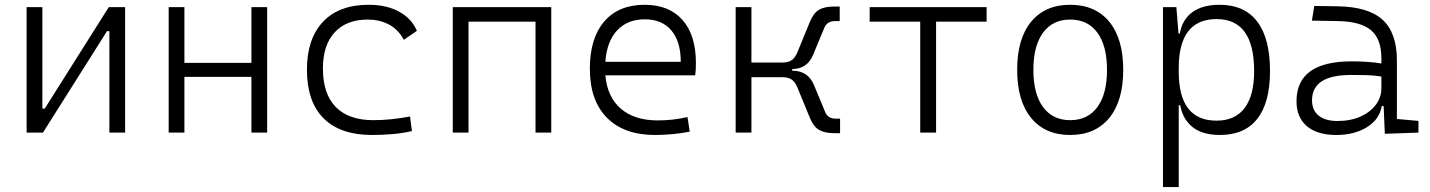

<svg xmlns="http://www.w3.org/2000/svg" viewBox="-20 -547 5899 792"><path d="M89.8 0V-517.6H154.8V-99.1H164.6L428.7 -517.6H496.1V0H431.2V-418.5H421.4L157.2 0Z M1017.1 0V-230H740.7V0H675.8V-517.6H740.7V-287.6H1017.1V-517.6H1082V0Z M1514.6 9.8Q1383.8 9.8 1314.9 -58.8Q1246.1 -127.4 1246.1 -259.8Q1246.1 -386.7 1312.3 -457Q1378.4 -527.3 1501 -527.3Q1573.7 -527.3 1625.7 -499.3Q1677.7 -471.2 1699.7 -419.9L1646 -382.8Q1621.1 -427.7 1582.3 -447Q1543.5 -466.3 1497.1 -466.3Q1409.7 -466.3 1360.8 -413.8Q1312 -361.3 1312 -264.6Q1312 -159.7 1365.2 -105.5Q1418.5 -51.3 1520 -51.3Q1558.6 -51.3 1596.7 -55.4Q1634.8 -59.6 1671.4 -66.4L1679.2 -6.3Q1639.2 2.9 1597.2 6.3Q1555.2 9.8 1514.6 9.8Z M2189 0V-457.5H1912.6V0H1847.7V-517.6H2253.9V0Z M2682.1 9.8Q2553.7 9.8 2483.4 -61.5Q2413.1 -132.8 2413.1 -263.7Q2413.1 -389.2 2472.4 -458.3Q2531.7 -527.3 2639.2 -527.3Q2739.7 -527.3 2795.2 -464.8Q2850.6 -402.3 2850.6 -287.1Q2850.6 -256.8 2847.7 -236.3H2477.1Q2484.9 -147 2541 -98.6Q2597.2 -50.3 2693.8 -50.3Q2754.4 -50.3 2815.9 -64L2825.2 -3.9Q2791 2.9 2753.9 6.3Q2716.8 9.8 2682.1 9.8ZM2477.1 -292H2788.1Q2788.1 -376 2749.3 -421.6Q2710.4 -467.3 2640.1 -467.3Q2567.9 -467.3 2525.4 -421.4Q2482.9 -375.5 2477.1 -292Z M3014.6 0V-517.6H3079.6V-289.1H3208.5Q3232.9 -289.1 3246.8 -299.6Q3260.7 -310.1 3269.5 -332L3321.3 -458Q3335.4 -492.7 3357.9 -506.3Q3380.4 -520 3420.4 -520H3443.8V-460H3424.3Q3392.6 -460 3380.9 -433.6L3334 -320.8Q3310.1 -262.7 3248 -262.2V-255.4H3248.5Q3312.5 -255.4 3337.4 -196.8L3384.3 -84Q3395 -57.6 3427.7 -57.6H3445.3V2.4H3421.9Q3381.8 2.4 3358.6 -11.2Q3335.4 -24.9 3321.3 -59.6L3269.5 -185.5Q3260.7 -207.5 3246.8 -218Q3232.9 -228.5 3208.5 -228.5H3079.6V0Z M3775.9 0V-457.5H3567.4V-517.6H4049.8V-457.5H3841.3V0Z M4394.5 9.8Q4291 9.8 4233.4 -60.5Q4175.8 -130.9 4175.8 -258.8Q4175.8 -387.2 4233.4 -457.3Q4291 -527.3 4394.5 -527.3Q4498 -527.3 4555.7 -457.3Q4613.3 -387.2 4613.3 -258.8Q4613.3 -130.9 4555.7 -60.5Q4498 9.8 4394.5 9.8ZM4394.5 -51.3Q4467.3 -51.3 4506.8 -105.5Q4546.4 -159.7 4546.4 -258.8Q4546.4 -357.9 4506.8 -412.1Q4467.3 -466.3 4394.5 -466.3Q4322.3 -466.3 4282.5 -412.1Q4242.7 -357.9 4242.7 -258.8Q4242.7 -159.7 4282.5 -105.5Q4322.3 -51.3 4394.5 -51.3Z M4777.3 224.6V-517.6H4832.5L4841.3 -408.7H4846.7Q4856.9 -466.8 4898.9 -497.1Q4940.9 -527.3 5010.3 -527.3Q5113.3 -527.3 5166 -458Q5218.8 -388.7 5218.8 -253.9Q5218.8 -124 5166.5 -57.1Q5114.3 9.8 5012.2 9.8Q4939.9 9.8 4899.2 -22.9Q4858.4 -55.7 4848.6 -112.8H4842.3V224.6ZM4842.3 -251Q4842.3 -49.3 4998 -49.3Q5074.7 -49.3 5114 -101.3Q5153.3 -153.3 5153.3 -253.9Q5153.3 -468.3 4998.5 -468.3Q4842.3 -468.3 4842.3 -266.1Z M5692.4 4.9 5687.5 -109.4H5679.7Q5670.9 -55.2 5619.1 -22.7Q5567.4 9.8 5491.7 9.8Q5413.6 9.8 5370.8 -26.6Q5328.1 -63 5328.1 -129.4Q5328.1 -293.9 5555.2 -293.9Q5589.8 -293.9 5621.3 -291.7Q5652.8 -289.6 5678.2 -285.2V-307.1Q5678.2 -386.2 5635.7 -422.1Q5593.3 -458 5501.5 -460L5391.6 -461.9L5401.4 -522.5L5498 -521Q5625 -519 5683.6 -465.1Q5742.2 -411.1 5742.2 -297.4V-56.2L5831.1 -48.3V0ZM5678.2 -231.4Q5649.4 -236.3 5616.5 -237.1Q5583.5 -237.8 5553.2 -237.8Q5392.1 -237.8 5392.1 -133.3Q5392.1 -92.3 5419.4 -70.1Q5446.8 -47.9 5497.1 -47.9Q5551.3 -47.9 5592 -66.2Q5632.8 -84.5 5655.5 -115.2Q5678.2 -146 5678.2 -182.6Z"/></svg>

Font: CaskaydiaMono NF Light
Style: Regular
Weight: 300
Designer: Aaron Bell
Foundry: Saja Typeworks
Version: Version 2111.001; ttfautohint (v1.8.4);Nerd Fonts 3.1.1